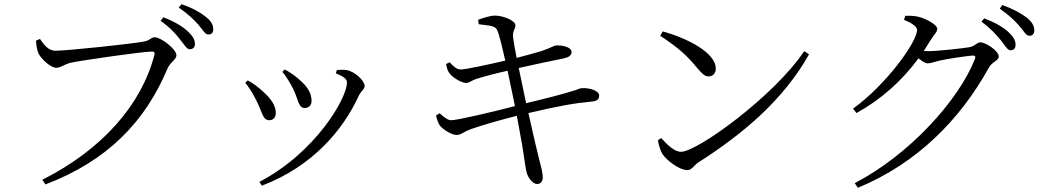

<svg xmlns="http://www.w3.org/2000/svg" viewBox="-20 -832 4940 912"><path d="M835 -645C855 -620 867 -598 881 -598C896 -598 906 -607 906 -623C906 -643 896 -661 871 -684C846 -707 808 -730 756 -750L743 -733C787 -702 815 -671 835 -645ZM922 -715C944 -690 953 -668 970 -668C985 -668 993 -677 993 -693C993 -714 983 -733 955 -754C930 -774 893 -795 842 -812L829 -796C876 -764 899 -740 922 -715ZM244 -591C208 -591 187 -622 170 -647L151 -639C153 -612 156 -596 161 -582C171 -557 218 -510 248 -510C268 -510 289 -528 316 -534C373 -546 657 -587 701 -587C711 -587 717 -585 713 -570C652 -336 468 -123 181 22L196 44C491 -68 670 -255 775 -505C789 -538 818 -548 818 -570C818 -598 745 -655 715 -655C698 -655 692 -640 666 -635C618 -625 300 -591 244 -591Z M1321 -491C1341 -468 1359 -436 1373 -409C1397 -360 1397 -319 1427 -319C1446 -319 1460 -331 1460 -353C1460 -389 1439 -422 1407 -449C1385 -470 1362 -486 1333 -502ZM1224 50C1465 -42 1610 -215 1684 -377C1695 -400 1712 -408 1712 -424C1712 -449 1664 -493 1627 -499C1611 -502 1593 -500 1580 -499L1575 -484C1614 -468 1628 -456 1628 -440C1628 -364 1477 -106 1212 32ZM1145 -439C1164 -415 1182 -387 1198 -354C1226 -300 1227 -261 1259 -261C1280 -261 1290 -276 1290 -297C1290 -329 1268 -364 1227 -399C1210 -415 1184 -436 1157 -450Z M2051 -283C2057 -261 2062 -245 2070 -235C2086 -215 2128 -190 2149 -191C2171 -191 2181 -206 2218 -219C2271 -238 2364 -264 2435 -282L2459 -150C2469 -94 2476 -32 2481 -15C2487 11 2510 42 2531 42C2551 42 2558 26 2558 11C2558 -15 2550 -38 2539 -83C2529 -122 2511 -201 2490 -295C2641 -330 2703 -341 2794 -350C2820 -352 2826 -365 2826 -378C2826 -400 2785 -416 2740 -413C2731 -412 2726 -407 2698 -399C2664 -388 2558 -360 2479 -342L2444 -509C2505 -523 2600 -543 2655 -554C2680 -559 2695 -568 2695 -585C2695 -609 2649 -618 2620 -616C2611 -615 2595 -604 2553 -590C2517 -579 2477 -568 2434 -557C2426 -599 2421 -624 2417 -656C2414 -687 2429 -694 2428 -713C2427 -734 2372 -758 2329 -758C2313 -758 2277 -748 2251 -738L2254 -717C2289 -711 2329 -713 2340 -692C2351 -672 2366 -605 2380 -544C2298 -525 2191 -502 2169 -502C2146 -502 2132 -520 2116 -536L2099 -528C2103 -507 2106 -496 2115 -484C2129 -464 2173 -438 2193 -438C2211 -438 2217 -449 2245 -458C2284 -470 2337 -484 2391 -496L2426 -328C2326 -302 2153 -261 2124 -261C2109 -261 2094 -271 2068 -294Z M3128 -683 3116 -662C3204 -604 3242 -569 3290 -511C3316 -480 3329 -469 3345 -469C3366 -469 3380 -484 3380 -506C3380 -583 3242 -651 3128 -683ZM3800 -589C3658 -376 3292 -111 3215 -111C3183 -111 3151 -143 3121 -176L3105 -166C3107 -150 3116 -118 3126 -101C3146 -71 3206 -24 3245 -24C3267 -24 3278 -49 3298 -61C3517 -201 3703 -361 3823 -574Z M4734 -641C4754 -615 4766 -593 4780 -593C4795 -593 4804 -603 4804 -619C4804 -639 4795 -656 4770 -680C4745 -703 4707 -725 4655 -745L4642 -729C4686 -697 4713 -666 4734 -641ZM4821 -710C4843 -685 4853 -662 4870 -662C4884 -662 4893 -671 4893 -688C4893 -709 4882 -729 4855 -750C4830 -768 4793 -790 4741 -808L4729 -791C4775 -758 4799 -735 4821 -710ZM4040 38 4055 60C4337 -57 4540 -263 4678 -512C4692 -538 4724 -544 4724 -564C4724 -590 4662 -631 4637 -631C4620 -631 4614 -614 4586 -608C4559 -603 4436 -589 4388 -589L4368 -590L4402 -644C4418 -670 4432 -679 4432 -696C4432 -714 4379 -744 4340 -753C4317 -758 4298 -757 4280 -757L4274 -738C4309 -723 4336 -707 4336 -690C4336 -632 4188 -428 4032 -316L4048 -295C4165 -359 4265 -449 4343 -555C4360 -541 4375 -531 4387 -531C4401 -531 4421 -539 4442 -544C4478 -552 4581 -568 4603 -568C4612 -568 4615 -564 4611 -552C4533 -354 4298 -96 4040 38Z"/></svg>

Font: Harano Aji Mincho TW
Style: Regular
Weight: 400
Foundry: Masamichi Hosoda
Version: HaranoAjiMinchoTW-Regular version 20230610;ttx 4.39.4